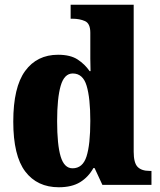

<svg xmlns="http://www.w3.org/2000/svg" viewBox="-20 -780 674 810"><path d="M228 10Q137 10 86.5 -56.5Q36 -123 36 -267Q36 -412 86 -480.5Q136 -549 225 -549Q277 -549 307.5 -529Q338 -509 358 -480H362Q361 -502 361 -533Q361 -564 361 -593V-642Q361 -681 338.5 -691Q316 -701 286 -701H278V-760H544V-140Q544 -93 560.5 -76Q577 -59 611 -59H619V0H412L379 -71H374Q353 -33 318 -11.5Q283 10 228 10ZM286 -70Q329 -70 345 -120Q361 -170 361 -270Q361 -366 345.5 -418Q330 -470 287 -470Q251 -470 236 -418Q221 -366 221 -269Q221 -169 236 -119.5Q251 -70 286 -70Z"/></svg>

Font: Noto Serif Lao SemiCondensed Black
Style: Regular
Weight: 900
Width: 4
Designer: Monotype Design Team
Foundry: Monotype Imaging Inc.
Version: Version 2.003; ttfautohint (v1.8.4.7-5d5b)